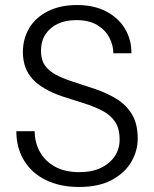

<svg xmlns="http://www.w3.org/2000/svg" viewBox="-20 -732 614 764"><path d="M295 12Q218 12 161.5 -16Q105 -44 75 -94.5Q45 -145 45 -210H118Q118 -166 138 -129Q158 -92 197.5 -69.5Q237 -47 295 -47Q347 -47 382.5 -64.5Q418 -82 437 -111Q456 -140 456 -176Q456 -221 437.5 -248Q419 -275 387 -291.5Q355 -308 314.5 -321Q274 -334 229 -348Q148 -376 110 -417Q72 -458 71 -523Q71 -578 96.5 -620.5Q122 -663 171 -687.5Q220 -712 287 -712Q353 -712 401.5 -687Q450 -662 476.5 -619Q503 -576 503 -520H431Q431 -552 415 -582.5Q399 -613 366.5 -632.5Q334 -652 283 -652Q242 -652 210.5 -637.5Q179 -623 161 -595.5Q143 -568 143 -530Q143 -494 159 -471.5Q175 -449 203.5 -434Q232 -419 271.5 -406.5Q311 -394 358 -378Q408 -361 446 -337Q484 -313 506 -275.5Q528 -238 528 -180Q528 -132 502.5 -88Q477 -44 425 -16Q373 12 295 12Z"/></svg>

Font: DM Sans 18pt Light
Style: Regular
Weight: 300
Designer: Colophon Foundry, Jonny Pinhorn
Foundry: Colophon Foundry
Version: Version 4.004;gftools[0.9.30]